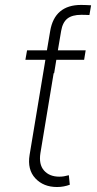

<svg xmlns="http://www.w3.org/2000/svg" viewBox="-20 -750 393 779"><path d="M211.4 8.8Q156.2 8.8 123.3 -26.6Q90.3 -62 100.1 -121.6L167.5 -527.3H210L144 -128.9Q136.7 -83 158.7 -58.1Q180.7 -33.2 220.7 -33.2Q230.5 -33.2 239.5 -34.7Q248.5 -36.1 259.3 -39.1L263.2 -0.5Q251.5 3.9 238.5 6.3Q225.6 8.8 211.4 8.8ZM83 -507.3 89.8 -545.9H327.6L321.3 -507.3ZM155.3 -453.1 170.4 -545.9 183.6 -624Q192.4 -676.8 223.9 -703.4Q255.4 -730 309.1 -730Q319.3 -730 330.3 -729.5Q341.3 -729 349.6 -728.5L342.8 -689Q334 -689.5 325 -689.7Q315.9 -689.9 309.6 -689.9Q272.9 -689.9 253.4 -674.6Q233.9 -659.2 228 -624L214.8 -545.9L199.7 -453.1Z"/></svg>

Font: Inter ExtraLight
Style: Italic
Weight: 250
Italic angle: -9.3988°
Designer: Rasmus Andersson
Foundry: rsms
Version: Version 4.001;git-66647c0bb